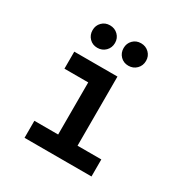

<svg xmlns="http://www.w3.org/2000/svg" viewBox="-166 -853 948 986"><g transform="rotate(30 308.0 -360.0)"><path d="M255 0V-511H370V0ZM114 0V-101H511V0ZM114 -410V-511H330V-410ZM206 -587Q177.5 -587 158.8 -606.2Q140 -625.5 140 -654Q140 -682 158.8 -701Q177.5 -720 206 -720Q234.5 -720 253.8 -701Q273 -682 273 -654Q273 -625.5 253.8 -606.2Q234.5 -587 206 -587ZM390 -587Q361.5 -587 342.8 -606.2Q324 -625.5 324 -654Q324 -682 342.8 -701Q361.5 -720 390 -720Q418.5 -720 437.8 -701Q457 -682 457 -654Q457 -625.5 437.8 -606.2Q418.5 -587 390 -587Z"/></g></svg>

Font: Overpass Mono Light
Style: Regular
Weight: 300
Monospace: yes
Designer: Delve Withrington, Dave Bailey
Foundry: Delve Fonts LLC
Version: Version 4.000